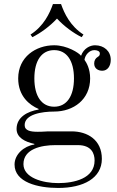

<svg xmlns="http://www.w3.org/2000/svg" viewBox="-20 -692 580 950"><path d="M131 -521 140 -508C182.5 -529.5 226 -561.5 262 -600C298 -561.5 341.5 -529.5 384 -508L393 -521C328 -562.5 298 -626 282 -672H242C226 -626 196 -562.5 131 -521ZM52 122C52 210 167 238 268 238C392 238 484 190 484 94C484 0 413 -42 334 -42H231C221 -42 212 -42 200 -41C187 -40 177 -40 166 -40C132 -40 102 -45 102 -73C102 -127 188 -140 248 -140C344 -140 426 -200 426 -304C426 -352 408 -382 398 -396C401 -420 422 -444 447 -444C460 -444 474 -439 474 -428C474 -418 471 -415 463 -410C453 -404 446 -393 446 -378C446 -351 468 -342 486 -342C512 -342 528 -365 528 -396C528 -439 495 -468 450 -468C426 -468 394 -453 381 -416C371 -430 312 -468 248 -468C157 -468 70 -410 70 -304C70 -216 126 -172 171 -153V-150C117 -141 62 -113 62 -54C62 -11 104 10 150 20V23C98 31 52 72 52 122ZM150 -304C150 -392 186 -444 248 -444C310 -444 346 -392 346 -304C346 -216 310 -164 248 -164C186 -164 150 -216 150 -304ZM96 120C96 45 184 26 254 26H365C433 26 448 68 448 102C448 192 346 214 268 214C192 214 96 188 96 120Z"/></svg>

Font: Old Standard
Style: Regular
Weight: 400
Designer: Alexey Kryukov <alexios@thessalonica.org.ru>
Version: Version 2.0